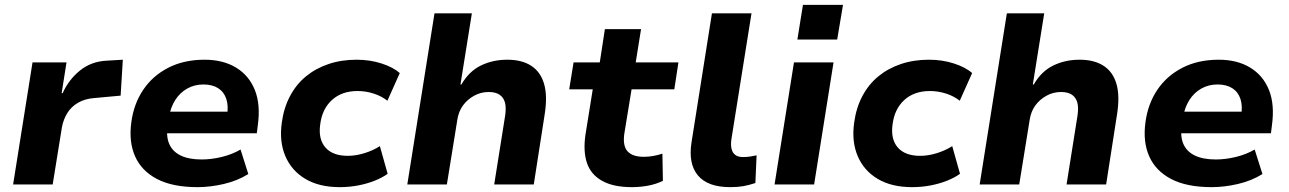

<svg xmlns="http://www.w3.org/2000/svg" viewBox="-20 -760 5309 791"><path d="M34 0 114 -503H254L234 -376H238Q263 -432 309.5 -469.5Q356 -507 419 -510L486 -514L477 -366L368 -356Q330 -353 302 -337Q274 -321 257.5 -294.5Q241 -268 235 -235L197 0Z M794 11Q691 11 627 -22.5Q563 -56 536.5 -116Q510 -176 521 -256Q531 -332 570 -390Q609 -448 673.5 -481Q738 -514 823 -514Q899 -514 952.5 -481.5Q1006 -449 1030 -389Q1054 -329 1042 -243L1038 -211H643L657 -300H930L915 -282Q922 -323 912.5 -352Q903 -381 879 -396.5Q855 -412 818 -412Q781 -412 751 -395Q721 -378 702 -348Q683 -318 676 -278L672 -253Q663 -203 676 -170Q689 -137 723 -120Q757 -103 811 -103Q851 -103 894 -113.5Q937 -124 971 -144L1003 -43Q958 -15 902 -2Q846 11 794 11Z M1380 11Q1295 11 1238 -23Q1181 -57 1155.5 -117Q1130 -177 1141 -255Q1149 -315 1174.5 -363.5Q1200 -412 1240 -445Q1280 -478 1333 -496Q1386 -514 1449 -514Q1504 -514 1552 -498.5Q1600 -483 1627 -459L1576 -345Q1552 -364 1519.5 -374.5Q1487 -385 1453 -385Q1420 -385 1393.5 -375.5Q1367 -366 1347 -347.5Q1327 -329 1315 -304Q1303 -279 1299 -246Q1291 -186 1321 -152Q1351 -118 1413 -118Q1446 -118 1481.5 -129Q1517 -140 1545 -158L1577 -44Q1555 -28 1523.5 -15.5Q1492 -3 1455.5 4Q1419 11 1380 11Z M1658 0 1770 -705H1924L1877 -412H1881Q1912 -466 1961 -490Q2010 -514 2070 -514Q2130 -514 2168.5 -489Q2207 -464 2221.5 -414.5Q2236 -365 2224 -289L2179 0H2016L2061 -283Q2066 -316 2060.5 -337Q2055 -358 2038.5 -369.5Q2022 -381 1993 -381Q1961 -381 1933 -365.5Q1905 -350 1887 -325Q1869 -300 1864 -266L1821 0Z M2583 11Q2507 11 2460.5 -15Q2414 -41 2398 -89Q2382 -137 2392 -205L2422 -392H2325L2343 -503H2451L2472 -640H2621L2599 -503H2775L2758 -392H2582L2552 -209Q2545 -159 2565.5 -136.5Q2586 -114 2632 -114Q2652 -114 2671.5 -117.5Q2691 -121 2709 -127L2711 -15Q2682 -1 2649.5 5Q2617 11 2583 11Z M2988 11Q2896 11 2855.5 -37Q2815 -85 2829 -174L2913 -705H3076L2993 -185Q2990 -162 2994 -146Q2998 -130 3009.5 -121.5Q3021 -113 3041 -113Q3056 -113 3069.5 -115Q3083 -117 3097 -120L3092 -6Q3065 3 3042 7Q3019 11 2988 11Z M3265 -597 3288 -740H3453L3429 -597ZM3171 0 3251 -503H3414L3334 0Z M3738 11Q3653 11 3596 -23Q3539 -57 3513.5 -117Q3488 -177 3499 -255Q3507 -315 3532.5 -363.5Q3558 -412 3598 -445Q3638 -478 3691 -496Q3744 -514 3807 -514Q3862 -514 3910 -498.5Q3958 -483 3985 -459L3934 -345Q3910 -364 3877.5 -374.5Q3845 -385 3811 -385Q3778 -385 3751.5 -375.5Q3725 -366 3705 -347.5Q3685 -329 3673 -304Q3661 -279 3657 -246Q3649 -186 3679 -152Q3709 -118 3771 -118Q3804 -118 3839.5 -129Q3875 -140 3903 -158L3935 -44Q3913 -28 3881.5 -15.5Q3850 -3 3813.5 4Q3777 11 3738 11Z M4016 0 4128 -705H4282L4235 -412H4239Q4270 -466 4319 -490Q4368 -514 4428 -514Q4488 -514 4526.5 -489Q4565 -464 4579.5 -414.5Q4594 -365 4582 -289L4537 0H4374L4419 -283Q4424 -316 4418.5 -337Q4413 -358 4396.5 -369.5Q4380 -381 4351 -381Q4319 -381 4291 -365.5Q4263 -350 4245 -325Q4227 -300 4222 -266L4179 0Z M4972 11Q4869 11 4805 -22.5Q4741 -56 4714.5 -116Q4688 -176 4699 -256Q4709 -332 4748 -390Q4787 -448 4851.5 -481Q4916 -514 5001 -514Q5077 -514 5130.5 -481.5Q5184 -449 5208 -389Q5232 -329 5220 -243L5216 -211H4821L4835 -300H5108L5093 -282Q5100 -323 5090.5 -352Q5081 -381 5057 -396.5Q5033 -412 4996 -412Q4959 -412 4929 -395Q4899 -378 4880 -348Q4861 -318 4854 -278L4850 -253Q4841 -203 4854 -170Q4867 -137 4901 -120Q4935 -103 4989 -103Q5029 -103 5072 -113.5Q5115 -124 5149 -144L5181 -43Q5136 -15 5080 -2Q5024 11 4972 11Z"/></svg>

Font: Nunito Sans 7pt ExtraBold
Style: Italic
Weight: 800
Italic angle: -9°
Designer: Vernon Adams
Foundry: Vernon Adams
Version: Version 3.101;gftools[0.9.27]